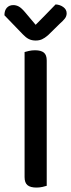

<svg xmlns="http://www.w3.org/2000/svg" viewBox="-26 -841 321 867"><path d="M85 -379H185V-2Q179 0 166 3Q153 6 139 6Q111 6 98 -5Q85 -16 85 -41ZM185 -279H85V-606Q91 -608 104.5 -611Q118 -614 132 -614Q159 -614 172 -603.5Q185 -593 185 -568ZM135 -729Q154 -748 177 -771.5Q200 -795 225 -821Q245 -820 260 -809Q275 -798 275 -781Q275 -768 267 -757.5Q259 -747 244 -734L191 -682Q176 -669 163.5 -663.5Q151 -658 135 -658Q117 -658 103.5 -665Q90 -672 77 -686L-6 -772Q-6 -794 5 -806Q16 -818 34 -818Q47 -818 59 -811.5Q71 -805 87 -786Z"/></svg>

Font: Baloo Tamma 2 Medium
Style: Regular
Weight: 500
Designer: Divya Kowshik, Shuchita Grover and Ek Type
Foundry: Ek Type
Version: Version 1.700